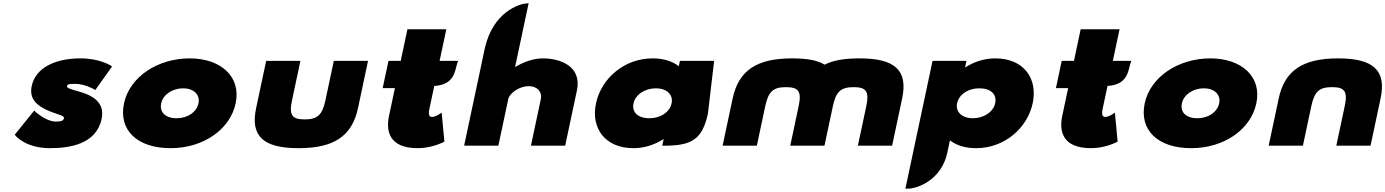

<svg xmlns="http://www.w3.org/2000/svg" viewBox="-20 -881 8377 1161"><path d="M257.6 -218.3C327 -186.1 370.5 -184.5 366.6 -166.1C362.9 -149.1 347.2 -146 316.4 -146C260.7 -146 198.5 -201.5 198.5 -201.5L187.4 -212.8L69 -66.3L75.7 -58.6C77.7 -56.3 139 15 281.1 15C399.2 15 561.7 -7.8 594.4 -161.7C617.4 -269.8 526.7 -308 457.2 -327.5C403.8 -342.2 383 -349.9 385 -359.4C387.1 -369 388.8 -374 434 -374C490.1 -374 544.1 -343.7 544.1 -343.7L556.1 -336.5L657.8 -479.2L647.3 -485.7C644.9 -487.2 579.5 -528 466.7 -528C310.3 -528 194.8 -469.4 171.7 -360.8C154.8 -281.2 206.4 -243.7 257.6 -218.3Z M1404.9 -256C1439.2 -417.2 1316 -528 1126.8 -528C934.5 -528 764.2 -417.3 729.9 -256C696.2 -97.2 806 15 1011.4 15C1208.3 15 1371.1 -97 1404.9 -256ZM1180.1 -256.1C1168.9 -203.4 1115.3 -166 1048.8 -166C979.1 -166 943.5 -203.2 954.7 -256.1C966.1 -309.4 1022.9 -347 1087.3 -347C1150.5 -347 1191.5 -309.4 1180.1 -256.1Z M1528.8 -227.3C1492.4 -56.2 1573.7 15 1785.3 15C1996.9 15 2108.4 -56.2 2144.8 -227.3L2205.5 -513H1998.5L1947.7 -274C1928.6 -184 1898.1 -159 1822.3 -159C1746.5 -159 1726.6 -184 1745.7 -274L1796.5 -513H1589.5Z M2294 -348H2368L2332.3 -180.2C2313.8 -92.8 2329.1 15 2506.6 15C2588.1 15 2654.3 -18.3 2655.4 -18.9L2667.2 -24.8L2650.6 -199.8L2630.8 -187C2630.8 -187 2610 -174 2593 -174C2577.8 -174 2567.8 -181.7 2577 -225.2L2606 -361.3C2730.8 -368.7 2730.4 -455.3 2744.6 -497.3L2750 -513H2638.2L2678.8 -704H2443.7L2403.1 -513H2329.1Z M3053.4 -281.8C3061.4 -319.2 3122.3 -360 3176.1 -360C3232.4 -360 3259 -322.4 3250.4 -281.8L3190.5 0H3397.5L3468.5 -334C3499.8 -481.3 3366.4 -528 3263.4 -528C3204.2 -528 3145.9 -506.5 3094.5 -475.2L3176.5 -861.2L3160.2 -860C3122.3 -857.2 2961.9 -810.5 2911.9 -590.1L2786.5 0H2993.5Z M3993.1 -40.5 3984.5 0 3999.5 0C4164.7 -0.2 4227.1 -40.1 4260.7 -193.7L4260.7 -193.9L4298.2 -513H4091.5L4084.7 -480.8C4045.2 -511.1 3992.1 -528 3926.2 -528C3752.8 -528 3615.6 -405 3583.9 -256C3552.2 -107 3637.5 15 3810.7 15C3878 15 3941.4 -6.9 3993.1 -40.5ZM4040.9 -256.1C4029.7 -203.4 3975.3 -166 3907.4 -166C3836.1 -166 3799.6 -203.3 3810.8 -256.1C3822.2 -309.3 3880.1 -347 3946 -347C4010.7 -347 4052.3 -309.4 4040.9 -256.1Z M4732.7 -354C4808.6 -354 4828.4 -329 4809.3 -239L4758.5 0H4965.5L5016.3 -239C5035.4 -329 5065.9 -354 5141.7 -354C5217.6 -354 5237.4 -329 5218.3 -239L5167.5 0H5374.5L5435.2 -285.7C5471.6 -456.8 5390.3 -528 5178.7 -528C5086.8 -528 5021.3 -517.4 4966.2 -490C4924.8 -516 4862.1 -528 4769.7 -528C4558.1 -528 4446.6 -456.8 4410.2 -285.7L4349.5 0H4556.5L4607.3 -239C4626.4 -329 4656.9 -354 4732.7 -354Z M5815.4 -472.5 5824 -513H5619L5454.7 260.2L5470 260C5533.5 259 5672.8 203.6 5707.6 45L5724 -32.2C5763.5 -1.9 5816.5 15 5882.4 15C6055.7 15 6193 -108 6224.6 -257C6256.3 -406 6171 -528 5997.9 -528C5930.5 -528 5867.2 -506.1 5815.4 -472.5ZM5767.6 -256.9C5778.8 -309.6 5833.2 -347 5901.2 -347C5972.5 -347 6009 -309.7 5997.7 -256.9C5986.4 -203.7 5928.6 -166 5862.7 -166C5798.1 -166 5756.3 -203.6 5767.6 -256.9Z M6365 -348H6439L6403.3 -180.2C6384.8 -92.8 6400.1 15 6577.6 15C6659.1 15 6725.3 -18.3 6726.4 -18.9L6738.2 -24.8L6721.6 -199.8L6701.8 -187C6701.8 -187 6681 -174 6664 -174C6648.8 -174 6638.8 -181.7 6648 -225.2L6677 -361.3C6801.8 -368.7 6801.4 -455.3 6815.6 -497.3L6821 -513H6709.2L6749.8 -704H6514.7L6474.1 -513H6400.1Z M7576.9 -256C7611.2 -417.2 7488 -528 7298.8 -528C7106.5 -528 6936.2 -417.3 6901.9 -256C6868.2 -97.2 6978 15 7183.4 15C7380.3 15 7543.1 -97 7576.9 -256ZM7352.1 -256.1C7340.9 -203.4 7287.3 -166 7220.8 -166C7151.1 -166 7115.5 -203.2 7126.7 -256.1C7138.1 -309.4 7194.9 -347 7259.3 -347C7322.5 -347 7363.5 -309.4 7352.1 -256.1Z M8034.7 -354C8110.6 -354 8130.4 -329 8111.3 -239L8060.5 0H8267.5L8328.2 -285.7C8364.6 -456.8 8283.3 -528 8071.7 -528C7860.1 -528 7748.6 -456.8 7712.2 -285.7L7651.5 0H7858.5L7909.3 -239C7928.4 -329 7958.9 -354 8034.7 -354Z"/></svg>

Font: Hussar Nova
Style: 96
Weight: 700
Foundry: Cannot Into Space Fonts
Version: Version 0.99